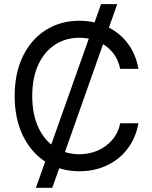

<svg xmlns="http://www.w3.org/2000/svg" viewBox="-20 -817 733 927"><path d="M467.8 -796.9H545.9L232.4 89.8H153.3ZM363.3 -634.8Q298.8 -634.8 247.1 -602.1Q195.3 -569.3 165.5 -505.9Q135.7 -442.4 135.7 -353.5Q135.7 -264.6 165.5 -201.2Q195.3 -137.7 247.1 -105Q298.8 -72.3 363.3 -72.3Q410.2 -72.3 451.2 -89.8Q492.2 -107.4 521.5 -141.1Q550.8 -174.8 560.5 -221.7H648.4Q635.7 -151.4 595.7 -98.6Q555.7 -45.9 495.6 -18.1Q435.5 9.8 363.3 9.8Q272.5 9.8 201.7 -34.7Q130.9 -79.1 90.8 -161.6Q50.8 -244.1 50.8 -353.5Q50.8 -463.9 90.8 -545.9Q130.9 -627.9 201.7 -672.4Q272.5 -716.8 363.3 -716.8Q434.6 -716.8 495.1 -689Q555.7 -661.1 595.7 -608.9Q635.7 -556.6 648.4 -484.4H560.5Q550.8 -532.2 522 -565.9Q493.2 -599.6 451.7 -617.2Q410.2 -634.8 363.3 -634.8Z"/></svg>

Font: Pretendard JP Variable
Style: Regular
Weight: 400
Designer: Base glyphs from Inter by Rasmus Andersson; Hangul glyphs from Noto Sans CJK(Source Han Sans) by Jang Soo-young and Kang
Foundry: Kil Hyung-jin
Version: Version 1.307;Glyphs 3.2 (3192)